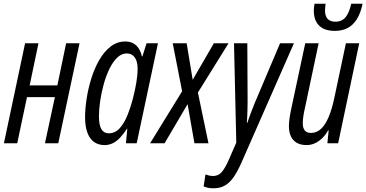

<svg xmlns="http://www.w3.org/2000/svg" viewBox="-20 -767 1961 1028"><path d="M1 0 114.3 -535.2H186L138.7 -309.6H287.1L334 -535.2H405.8L292 0H220.7L273.9 -247.1H124.5L72.3 0Z M539.6 9.8Q506.3 9.8 482.9 -7.3Q459.5 -24.4 447.5 -57.9Q435.5 -91.3 435.5 -139.2Q435.5 -184.1 443.8 -238.3Q452.1 -292.5 468.8 -346.4Q485.4 -400.4 511.2 -445.3Q537.1 -490.2 572 -517.6Q606.9 -544.9 651.4 -544.9Q674.3 -544.9 691.9 -535.9Q709.5 -526.9 721.7 -509Q733.9 -491.2 739.7 -465.3H742.7L764.6 -535.2H825.7L711.9 0H654.3L661.6 -77.6H659.7Q642.1 -50.3 623.5 -30.5Q605 -10.7 584.5 -0.5Q564 9.8 539.6 9.8ZM562 -53.2Q596.7 -53.2 621.1 -80.6Q645.5 -107.9 662.6 -150.4Q679.7 -192.9 691.4 -238.3Q703.6 -286.6 710.2 -326.2Q716.8 -365.7 716.8 -399.9Q716.8 -438.5 701.4 -459.7Q686 -481 658.7 -481Q630.9 -481 607.4 -458.3Q584 -435.5 565.9 -398.4Q547.9 -361.3 535.4 -316.4Q522.9 -271.5 516.4 -226.6Q509.8 -181.6 509.8 -144.5Q509.8 -97.7 522.9 -75.4Q536.1 -53.2 562 -53.2Z M783.7 0 955.1 -278.3 904.8 -535.2H979.5L1011.7 -339.8L1125 -535.2H1203.6L1039.6 -271.5L1096.2 0H1021L984.4 -209.5L861.3 0Z M1122.6 241.2Q1106 241.2 1093.3 238.3Q1080.6 235.4 1070.3 231L1080.1 167Q1089.8 170.4 1099.6 172.9Q1109.4 175.3 1121.1 175.3Q1150.4 175.3 1168.7 152.6Q1187 129.9 1205.1 88.4L1245.1 -3.4L1232.9 -535.2H1304.2L1305.7 -228Q1305.7 -209.5 1305.2 -189.7Q1304.7 -169.9 1304 -149.9Q1303.2 -129.9 1301.8 -109.9H1304.7Q1311 -129.9 1318.1 -149.2Q1325.2 -168.5 1332.3 -186Q1339.4 -203.6 1344.7 -217.3L1479.5 -535.2H1553.7L1272 105.5Q1253.4 147.5 1233.2 178Q1212.9 208.5 1186.5 224.9Q1160.2 241.2 1122.6 241.2Z M1621.6 9.8Q1590.8 9.8 1569.8 -2Q1548.8 -13.7 1537.8 -36.4Q1526.9 -59.1 1526.9 -91.8Q1526.9 -110.4 1530.5 -135.5Q1534.2 -160.6 1539.1 -183.1L1614.3 -535.2H1686L1613.3 -191.4Q1607.9 -168.9 1604.5 -147.2Q1601.1 -125.5 1601.1 -106Q1601.1 -82 1611.8 -68.6Q1622.6 -55.2 1645 -55.2Q1675.8 -55.2 1699.2 -77.4Q1722.7 -99.6 1740.5 -142.6Q1758.3 -185.5 1771 -247.1L1832 -535.2H1903.3L1790.5 0H1732.9L1739.7 -68.8H1736.8Q1722.7 -43.9 1704.3 -26.4Q1686 -8.8 1665 0.5Q1644 9.8 1621.6 9.8ZM1772 -601.6Q1734.9 -601.6 1710 -614.5Q1685.1 -627.4 1672.6 -651.6Q1660.2 -675.8 1660.2 -708.5Q1660.2 -716.8 1661.1 -727.3Q1662.1 -737.8 1664.1 -747.1H1723.1Q1722.7 -739.3 1721.4 -729.7Q1720.2 -720.2 1720.2 -710.4Q1720.2 -681.6 1733.9 -666.3Q1747.6 -650.9 1775.9 -650.9Q1811 -650.9 1830.8 -675.5Q1850.6 -700.2 1860.4 -747.1H1921.4Q1911.1 -697.3 1891.1 -665Q1871.1 -632.8 1841.6 -617.2Q1812 -601.6 1772 -601.6Z"/></svg>

Font: Open Sans Condensed
Style: Italic
Weight: 400
Width: 3
Italic angle: -12°
Designer: Monotype Design Team
Foundry: Monotype Imaging Inc.
Version: Version 3.000